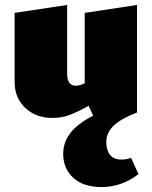

<svg xmlns="http://www.w3.org/2000/svg" viewBox="-20 -466 612 775"><path d="M539 237Q471 289 390 289Q316 289 275.5 251.5Q235 214 235 155Q235 109 264 71Q293 33 356 1L338 -39Q293 -14 261 -2Q229 10 191 10Q125 10 82 -30.5Q39 -71 39 -135V-414L251 -446V-169Q251 -120 286 -120Q303 -120 322 -130V-414L533 -446V-12Q468 13 438.5 41.5Q409 70 409 107Q409 140 424 159Q439 178 470 178Q492 178 509 171Z"/></svg>

Font: Ysabeau Black
Style: Regular
Weight: 900
Designer: Christian Thalmann (Catharsis Fonts)
Version: Version 0.003